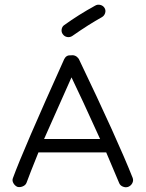

<svg xmlns="http://www.w3.org/2000/svg" viewBox="-20 -788 623 819"><path d="M54 9Q43 4 37 -7Q31 -18 35 -28Q78 -146 254 -536Q263 -554 283 -552Q303 -555 316 -537Q481 -193 546 -29Q550 -18 544.5 -7Q539 4 527 9Q516 13 504 8Q492 3 488 -8L433 -138H144Q106 -44 93 -8Q89 2 77 7Q65 12 54 9ZM407 -195Q324 -378 285 -458Q219 -311 168 -195ZM289 -635Q279 -628 267 -630Q255 -632 248 -642Q241 -651 243 -663Q245 -675 254 -681Q315 -725 386 -764Q396 -770 408 -767Q420 -764 426 -754Q432 -744 428.5 -732.5Q425 -721 415 -715Q359 -684 289 -635Z"/></svg>

Font: Hoogli Medium
Style: Regular
Weight: 500
Designer: Anand Singh Naorem
Foundry: Brand New Type
Version: Version 1.00 b007